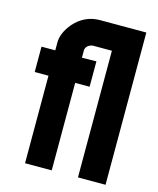

<svg xmlns="http://www.w3.org/2000/svg" viewBox="-104 -754 681 828"><g transform="rotate(15 236.0 -340.0)"><path d="M25.4 -390.6V-503.9H86.9V-539.1Q86.9 -581.1 124 -626Q170.9 -678.7 237.3 -679.7H446.3V0H323.2V-565.4H238.3Q211.9 -561.5 206.1 -539.1V-502.9L270.5 -503.9V-390.6H206.1V0H86.9V-390.6Z"/></g></svg>

Font: Post No Bills Colombo
Style: ExtraBold
Weight: 900
Designer: Kosala Senevirathne, Siva Puranthara, Lasantha Premarathna, Tharique Azeez
Foundry: Mooniak
Version: Version 1.220 ; ttfautohint (v1.5)